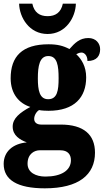

<svg xmlns="http://www.w3.org/2000/svg" viewBox="-33 -791 565 1045"><path d="M226 -606C325 -606 378 -696 380 -771H309C299 -723 269 -703 226 -703C183 -703 153 -723 143 -771H71C73 -696 126 -606 226 -606ZM211 234C396 234 484 160 484 40C484 -58 423 -113 297 -113H191C171 -113 153 -122 153 -144C153 -165 168 -186 180 -192C191 -189 219 -188 231 -188C373 -188 436 -262 436 -370C436 -429 411 -469 382 -496C389 -499 398 -505 411 -505C423 -505 443 -493 443 -459C495 -459 512 -489 512 -523C512 -555 489 -584 448 -584C401 -584 374 -557 345 -524C311 -542 279 -550 231 -550C88 -550 25 -484 25 -365C25 -279 72 -228 132 -209C75 -178 36 -147 36 -102C36 -53 76 -30 113 -16C36 -9 -13 35 -13 101C-13 188 61 234 211 234ZM229 -251C182 -251 173 -300 173 -364C173 -431 182 -486 230 -486C279 -486 286 -433 286 -365C286 -299 279 -251 229 -251ZM214 170C162 170 117 148 117 100C117 44 157 27 182 27H296C336 27 353 50 353 81C353 137 300 170 214 170Z"/></svg>

Font: Noto Serif Bengali Condensed Black
Style: Regular
Weight: 900
Width: 3
Designer: Juan Bruce, Universal Thirst, Indian Type Foundry and the Monotype Design Team.
Foundry: Monotype Imaging Inc.
Version: Version 2.003